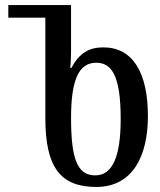

<svg xmlns="http://www.w3.org/2000/svg" viewBox="-20 -734 636 762"><path d="M362 8C502 8 567 -108 567 -273C567 -446 507 -546 390 -546C334 -546 295 -524 263 -464H259C261 -487 262 -509 262 -532V-714H13V-664H160V-264C160 -69 221 8 362 8ZM358 -38C286 -38 262 -105 262 -267C262 -424 296 -485 362 -485C422 -485 459 -436 459 -262C459 -111 426 -38 358 -38Z"/></svg>

Font: Noto Serif Georgian ExtraCondensed Semi
Style: Regular
Weight: 600
Width: 3
Designer: Monotype Design Team
Foundry: Monotype Imaging Inc.
Version: Version 1.901